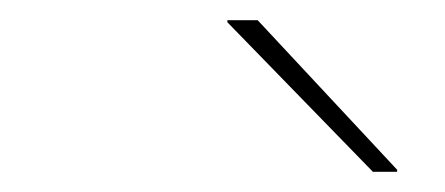

<svg xmlns="http://www.w3.org/2000/svg" viewBox="-20 -770 440 190"><path d="M205 -748 349 -600H373V-602L235 -750H205Z"/></svg>

Font: Nacelle Thin
Style: Italic
Weight: 100
Italic angle: -12°
Designer: Sora Sagano
Foundry: Sora Sagano
Version: Version 1.000;FEAKit 1.0